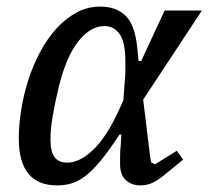

<svg xmlns="http://www.w3.org/2000/svg" viewBox="-20 -550 632 582"><path d="M414 -248 430 -117Q433 -87 438 -58L450 -52L516 -93L535 -66L486 -26Q460 -4 442.5 4Q425 12 406 12Q379 12 361.5 -4Q344 -20 344 -52Q344 -63 344 -75.5Q344 -88 346 -111L348 -142H342L332 -127Q304 -85 281.5 -58.5Q259 -32 238 -16Q217 0 196.5 6Q176 12 153 12Q37 12 37 -130Q37 -172 44.5 -218.5Q52 -265 66.5 -309.5Q81 -354 102.5 -394Q124 -434 151.5 -464Q179 -494 212 -512Q245 -530 284 -530Q332 -530 360.5 -502.5Q389 -475 396 -406L400 -365H408L479 -518H592ZM184 -57Q221 -57 261.5 -95Q302 -133 339 -213L354 -246L358 -302Q360 -322 360 -334Q360 -346 360 -363Q360 -423 342.5 -447Q325 -471 297 -471Q255 -471 218.5 -426Q182 -381 159 -290Q147 -241 140 -200Q133 -159 133 -128Q133 -90 145.5 -73.5Q158 -57 184 -57Z"/></svg>

Font: IBM Plex Serif Text
Style: Italic
Weight: 450
Italic angle: -14°
Designer: Mike Abbink, Paul van der Laan, Pieter van Rosmalen
Foundry: Bold Monday
Version: Version 3.001